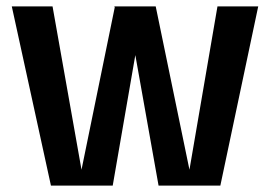

<svg xmlns="http://www.w3.org/2000/svg" viewBox="-20 -583 851 603"><path d="M341 -563H469L405 -410L334 0H140L17 -563H145L236 -50ZM663 -563H791L672 0H478L405 -410L339 -563H469L575 -50Z"/></svg>

Font: Darker Grotesque ExtraBold
Style: Regular
Weight: 800
Designer: Gabriel Lam
Foundry: TypeRant
Version: Version 1.000;gftools[0.9.28]